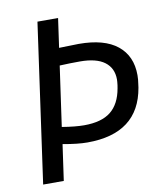

<svg xmlns="http://www.w3.org/2000/svg" viewBox="-76 -717 654 779"><g transform="rotate(-10 251.0 -327.5)"><path d="M199 -535Q257 -537 280 -537Q385 -537 439 -493.5Q493 -450 493 -371Q493 -353 490 -335L488 -320Q457 -137 246 -137Q206 -137 145 -148L124 0H39L131 -655H216ZM189 -464 154 -217Q209 -208 245 -208Q317 -208 355 -238.5Q393 -269 404 -332L406 -344Q408 -360 408 -368Q408 -415 374 -440.5Q340 -466 272 -466Q231 -466 189 -464Z"/></g></svg>

Font: Ropa Sans
Style: Italic
Weight: 400
Version: Version 1.100